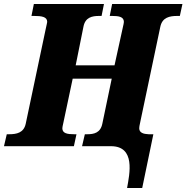

<svg xmlns="http://www.w3.org/2000/svg" viewBox="-44 -734 936 964"><path d="M594 210H670L726 -60H702C677 -61 655 -67 655 -90C655 -94 656 -104 661 -125L761 -600C771 -647 808 -654 847 -654H859L872 -714H519L507 -654H519C552 -654 578 -650 578 -624C578 -620 576 -610 572 -593L531 -406H336L375 -600C384 -647 418 -654 454 -654H466L478 -714H126L114 -654H126C165 -654 193 -650 193 -624C193 -620 190 -611 185 -586L85 -112C75 -67 39 -60 2 -60H-10L-24 0H327L340 -60H328C295 -60 269 -64 269 -90C269 -94 271 -104 274 -117L321 -339H517L470 -114C461 -67 428 -60 394 -60H382L368 0H513C637 0 607 138 594 210Z"/></svg>

Font: Noto Serif SemiCondensed Black
Style: Italic
Weight: 900
Width: 4
Italic angle: -12°
Designer: Monotype Design Team
Foundry: Monotype Imaging Inc.
Version: Version 2.014